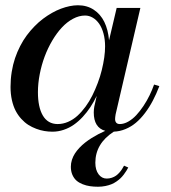

<svg xmlns="http://www.w3.org/2000/svg" viewBox="-20 -490 650 729"><path d="M467 146Q463.1 153.1 459.6 158.9Q456.1 164.8 450.1 172.6Q444.1 180.5 437.8 186.6Q431.5 192.6 422.4 199Q413.2 205.4 403.2 209.5Q393.2 213.6 380 216.3Q366.8 219 352 219Q335.8 219 321.6 216.9Q307.5 214.9 293.8 209.5Q280.1 204.1 270.5 195.8Q260.9 187.4 254.9 173.9Q249 160.4 249 143Q249 129.8 253.1 116.9Q257.2 104 264.4 92.9Q271.5 81.9 281.6 71.1Q291.8 60.4 303.1 51.5Q314.4 42.6 327.7 34.2Q341 25.9 353.6 19.3Q366.1 12.8 379.6 6.8Q336 -5.4 336 -63Q336 -73 338 -85L347.2 -125.9Q336 -102.9 323.1 -83.2Q310.2 -63.6 294.1 -46.2Q278 -28.8 260.4 -16.5Q242.9 -4.2 221.9 2.9Q201 10 179 10Q163.6 10 148.4 7.4Q133.2 4.9 117.4 -1.1Q101.5 -7 87.4 -15.9Q73.4 -24.9 60.9 -38.6Q48.4 -52.2 39.4 -69.4Q30.5 -86.5 25.2 -109.8Q20 -133 20 -160Q20 -189.4 24.5 -217.2Q29 -245.1 37.1 -269.1Q45.2 -293 56.6 -315.1Q67.9 -337.2 81.6 -355.6Q95.2 -373.9 110.9 -389.9Q126.5 -406 143.1 -418.5Q159.8 -431 177 -440.8Q194.2 -450.6 211.4 -457Q228.5 -463.4 244.8 -466.7Q261.1 -470 276 -470Q310.1 -470 335.8 -453.2Q361.5 -436.5 376.1 -406.8Q390.6 -377 394 -337L423 -460H513L419 -56Q417 -44 417 -38Q417 -29.2 421.4 -24.1Q425.8 -19 435 -19Q450.6 -19 467 -28.3Q483.4 -37.6 497.5 -52.8Q511.6 -68 524.8 -87.8Q537.9 -107.5 547.9 -128.1Q557.9 -148.6 565 -169L585 -163Q573.6 -133 560.2 -107.7Q546.9 -82.4 530.5 -60.8Q514.1 -39.1 496 -23.9Q477.9 -8.8 456.4 0.1Q435 9 412 9.9Q342 55.1 342 128Q342 155.1 354.2 171.6Q366.5 188 385 188Q395.4 188 404.7 184.8Q414 181.6 420.6 176.9Q427.2 172.2 433.4 165.2Q439.5 158.2 443.3 152.2Q447.1 146.2 451 139ZM379 -314Q379 -340.6 372.9 -362.9Q366.8 -385.2 356.4 -400Q346 -414.8 332.2 -422.9Q318.4 -431 303 -431Q280.1 -431 257.2 -418.7Q234.2 -406.4 214.8 -385.4Q195.2 -364.4 178.3 -335.7Q161.4 -307 149.5 -275.1Q137.6 -243.1 130.8 -208.1Q124 -173 124 -140Q124 -112 128.6 -89.8Q133.2 -67.6 142.4 -51.8Q151.5 -35.9 165.8 -27.4Q180.1 -19 199 -19Q219.2 -19 238.6 -27.4Q257.9 -35.8 274 -50.4Q290.1 -65.1 304.7 -84.9Q319.2 -104.6 330.6 -127.5Q342 -150.4 351.2 -175Q360.5 -199.6 366.5 -224.1Q372.5 -248.5 375.8 -271.4Q379 -294.4 379 -314Z"/></svg>

Font: Bodoni* 11
Style: Italic
Weight: 400
Italic angle: -13°
Version: Version 1.002